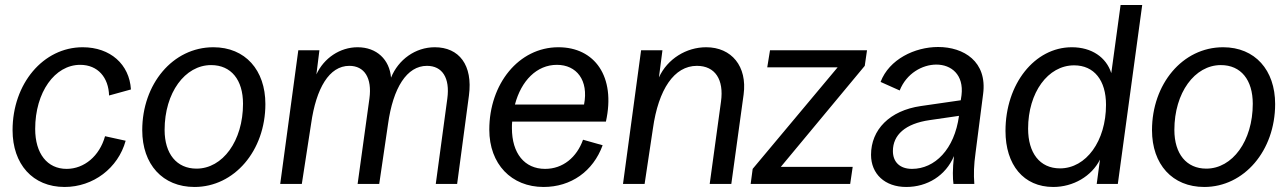

<svg xmlns="http://www.w3.org/2000/svg" viewBox="-20 -732 5124 764"><path d="M237 12C351 12 450 -63 480 -172L398 -190C376 -111 315 -60 245 -60C168 -60 120 -121 120 -219C120 -365 198 -474 299 -474C370 -474 412 -423 414 -352L501 -376C495 -476 419 -544 309 -544C152 -544 30 -399 30 -214C30 -79 110 12 237 12Z M754 12C912 12 1036 -132 1036 -318C1036 -453 956 -544 829 -544C667 -544 546 -397 546 -214C546 -78 627 12 754 12ZM762 -61C683 -61 635 -120 635 -215C635 -363 716 -473 820 -473C900 -473 947 -414 947 -319C947 -171 866 -61 762 -61Z M1095 0H1181L1218 -240C1238 -381 1290 -470 1370 -470C1430 -470 1461 -422 1450 -340L1403 0H1489L1524 -238C1544 -383 1599 -470 1679 -470C1740 -470 1771 -422 1760 -340L1714 0H1799L1846 -352C1862 -473 1807 -544 1710 -544C1633 -544 1565 -495 1536 -423C1530 -495 1479 -544 1403 -544C1333 -544 1269 -501 1239 -436L1251 -532H1167Z M2143 12C2252 12 2340 -50 2378 -154L2300 -176C2275 -106 2220 -60 2149 -60C2067 -60 2017 -122 2017 -222C2017 -231 2017 -239 2018 -248H2391C2431 -428 2346 -544 2202 -544C2044 -544 1927 -398 1927 -216C1927 -79 2015 12 2143 12ZM2029 -316C2054 -411 2116 -474 2196 -474C2274 -474 2323 -413 2304 -316Z M2459 0H2545L2578 -220C2600 -377 2663 -470 2753 -470C2826 -470 2861 -415 2849 -328L2804 0H2890L2939 -356C2954 -468 2891 -544 2790 -544C2711 -544 2636 -498 2602 -424L2616 -532H2531Z M2967 0H3363L3373 -68H3087L3421 -470L3430 -532H3044L3033 -464H3313L2975 -60Z M3586 12C3670 12 3743 -33 3776 -111C3770 -58 3771 -21 3774 0H3857C3854 -40 3855 -74 3862 -125L3892 -358C3909 -487 3815 -545 3713 -545C3620 -545 3518 -496 3484 -406L3560 -372C3587 -440 3650 -475 3706 -475C3765 -475 3816 -435 3806 -353L3803 -333L3644 -310C3520 -292 3446 -216 3446 -116C3446 -40 3501 12 3586 12ZM3533 -131C3533 -195 3582 -240 3679 -254L3796 -271C3778 -138 3700 -60 3609 -60C3561 -60 3533 -87 3533 -131Z M4171 12C4251 12 4324 -31 4357 -97L4344 0H4428L4525 -712H4439L4402 -441C4382 -504 4324 -544 4245 -544C4097 -544 3981 -398 3981 -211C3981 -76 4053 12 4171 12ZM4198 -62C4117 -62 4071 -124 4071 -220C4071 -364 4150 -472 4254 -472C4334 -472 4381 -412 4381 -315C4381 -171 4302 -62 4198 -62Z M4772 12C4930 12 5054 -132 5054 -318C5054 -453 4974 -544 4847 -544C4685 -544 4564 -397 4564 -214C4564 -78 4645 12 4772 12ZM4780 -61C4701 -61 4653 -120 4653 -215C4653 -363 4734 -473 4838 -473C4918 -473 4965 -414 4965 -319C4965 -171 4884 -61 4780 -61Z"/></svg>

Font: Ronzino Oblique
Style: Italic
Weight: 400
Italic angle: -8°
Designer: Nunzio Mazzaferro
Foundry: Collletttivo
Version: Version 1.000;Glyphs 3.3 (3337)